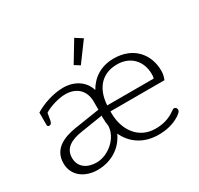

<svg xmlns="http://www.w3.org/2000/svg" viewBox="-152 -903 1145 1103"><g transform="rotate(-30 420.5 -351.5)"><path d="M415 -558 508 -684 461 -714 380 -580ZM199 11C292 11 366 -38 400 -114C437 -34 510 11 604 11C658 11 704 -1 744 -26C759 -36 772 -46 772 -58C772 -68 765 -77 755 -77C749 -77 746 -74 738 -69C701 -42 660 -28 606 -28C492 -28 431 -122 430 -229V-244H788C795 -259 800 -280 800 -300C800 -408 729 -498 597 -498C512 -498 452 -457 416 -394C396 -461 334 -498 262 -498C197 -498 123 -473 73 -442V-359C73 -353 77 -348 85 -348C96 -348 102 -356 105 -372L113 -418C149 -441 211 -459 254 -459C323 -459 375 -418 375 -341V-287L212 -262C127 -249 47 -215 47 -120C47 -33 121 11 199 11ZM431 -283C439 -400 503 -459 597 -459C685 -459 743 -399 743 -310C743 -301 742 -290 739 -283ZM216 -29C155 -29 105 -59 105 -123C105 -189 161 -215 227 -225L374 -248C373 -240 373 -232 374 -224C374 -207 375 -201 378 -181C378 -101 294 -29 216 -29Z"/></g></svg>

Font: Maitree Light
Style: Regular
Weight: 300
Designer: CadsonDemak Team
Foundry: CadsonDemak
Version: Version 1.000;PS 001.000;hotconv 1.0.88;makeotf.lib2.5.64775